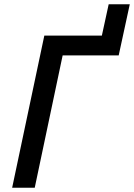

<svg xmlns="http://www.w3.org/2000/svg" viewBox="-20 -881 629 901"><path d="M37 0H143L274 -621H537L589 -861H490L458 -714H188Z"/></svg>

Font: Noto Sans Medium
Style: Italic
Weight: 500
Italic angle: -12°
Designer: Monotype Design Team
Foundry: Monotype Imaging Inc.
Version: Version 2.013